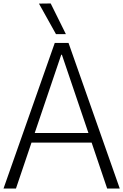

<svg xmlns="http://www.w3.org/2000/svg" viewBox="-24 -1089 712 1109"><path d="M-3.7 0 292.3 -841H371.8L667.8 0H595L505.2 -265.5H158L68.2 0ZM176.5 -320.7H486.8L333.5 -772.8H329.7ZM299.2 -892 201 -1068.2 268.8 -1069 356.5 -892Z"/></svg>

Font: Matangi Light
Style: Regular
Weight: 300
Designer: Prashant Pant
Foundry: The Graphic Ant
Version: Version 3.002